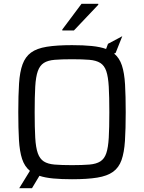

<svg xmlns="http://www.w3.org/2000/svg" viewBox="-20 -933 757 1008"><path d="M307 -773V-778L408 -913H496V-908L368 -773ZM81 55 137 -36Q109 -59 96 -98.5Q83 -138 79.5 -198.5Q76 -259 76 -344Q76 -433 80 -494.5Q84 -556 98.5 -595.5Q113 -635 143 -657Q173 -679 225.5 -687.5Q278 -696 358 -696Q418 -696 462 -691.5Q506 -687 537 -676L547 -703L622 -743L587 -655L579 -652Q607 -629 620 -589.5Q633 -550 636.5 -489.5Q640 -429 640 -344Q640 -255 636 -193.5Q632 -132 618 -92.5Q604 -53 573.5 -31Q543 -9 490.5 -0.5Q438 8 358 8Q302 8 259.5 4Q217 0 187 -10L148 55ZM358 -66Q413 -66 449 -69Q485 -72 506.5 -85.5Q528 -99 538 -128.5Q548 -158 551 -210Q554 -262 554 -344Q554 -426 551 -478Q548 -530 538 -559.5Q528 -589 506.5 -602.5Q485 -616 449 -619Q413 -622 358 -622Q303 -622 267 -619Q231 -616 210 -602.5Q189 -589 178.5 -559.5Q168 -530 165 -478Q162 -426 162 -344Q162 -262 165 -210Q168 -158 178.5 -128.5Q189 -99 210 -85.5Q231 -72 267 -69Q303 -66 358 -66Z"/></svg>

Font: Saira
Style: Regular
Weight: 400
Designer: Hector Gatti with collaboration of the Omnibus-Type team
Foundry: Omnibus-Type
Version: Version 1.100; ttfautohint (v1.8.3)